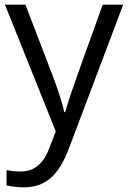

<svg xmlns="http://www.w3.org/2000/svg" viewBox="-20 -555 544 815"><path d="M1 -535.2H87.9L205.1 -230Q243.7 -125.5 252.9 -79.1H256.8Q263.2 -104 283.4 -164.3Q303.7 -224.6 416 -535.2H502.9L272.9 74.2Q238.8 164.6 193.1 202.4Q147.5 240.2 81.1 240.2Q43.9 240.2 7.8 231.9V167Q34.7 172.9 67.9 172.9Q151.4 172.9 187 79.1L216.8 2.9Z"/></svg>

Font: f0_4961  
Style: Regular
Weight: 400
Foundry: Ascender Corporation
Version: Version 1.10